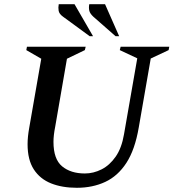

<svg xmlns="http://www.w3.org/2000/svg" viewBox="-20 -882 824 912"><path d="M345 10Q275 10 222.5 -11Q170 -32 140.5 -77.5Q111 -123 111 -197Q111 -215 113 -234.5Q115 -254 119 -276L176 -603L105 -644L108 -660H387L383 -644L298 -603L242 -279Q234 -239 234 -208Q234 -126 275 -92Q316 -58 383 -58Q424 -58 462.5 -77.5Q501 -97 529.5 -138Q558 -179 569 -244L632 -605L549 -644L553 -660H784L781 -644L696 -604L639 -276Q621 -171 580.5 -108.5Q540 -46 480 -18Q420 10 345 10ZM529 -710 423 -803Q407 -818 404 -832Q401 -846 404 -862H479L546 -710ZM406 -710 279 -803Q261 -816 258.5 -831Q256 -846 259 -862H334L422 -710Z"/></svg>

Font: Spectral SC SemiBold
Style: Italic
Weight: 600
Italic angle: -10°
Designer: Jean-Baptiste Levee
Foundry: Production Type
Version: Version 2.001